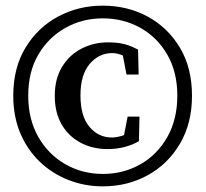

<svg xmlns="http://www.w3.org/2000/svg" viewBox="-20 -644 728 680"><path d="M80 -305Q80 -221 116 -158.5Q152 -96 212 -62Q272 -28 344 -28Q417 -28 477 -62Q537 -96 572.5 -158.5Q608 -221 608 -305Q608 -389 572.5 -450.5Q537 -512 477 -545.5Q417 -579 344 -579Q272 -579 212 -545.5Q152 -512 116 -451Q80 -390 80 -305ZM27 -305Q27 -404 70.5 -475.5Q114 -547 186 -585.5Q258 -624 344 -624Q431 -624 502.5 -585.5Q574 -547 617 -475.5Q660 -404 660 -305Q660 -207 617 -134.5Q574 -62 502.5 -23Q431 16 344 16Q280 16 222.5 -6.5Q165 -29 121 -71Q77 -113 52 -172Q27 -231 27 -305ZM376 -157Q393 -157 415 -164Q437 -171 456 -187L415 -143L432 -231H474L472 -144Q450 -131 421.5 -123.5Q393 -116 361 -116Q308 -116 265.5 -138.5Q223 -161 198.5 -203Q174 -245 174 -305Q174 -365 200 -407.5Q226 -450 269 -472Q312 -494 363 -494Q395 -494 419.5 -488Q444 -482 469 -468L471 -380H428L411 -469L452 -424Q413 -456 377 -456Q331 -456 298 -418Q265 -380 265 -306Q265 -232 297 -194.5Q329 -157 376 -157Z"/></svg>

Font: Lisu Bosa Black
Style: Regular
Weight: 900
Designer: David Morse, Annie Olsen, Victor Gaultney, Frank Grießhammer (Latin)
Foundry: SIL International
Version: Version 2.000